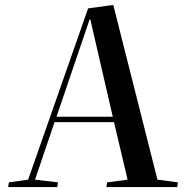

<svg xmlns="http://www.w3.org/2000/svg" viewBox="-20 -758 744 778"><path d="M439 -738 618 -30 701 -19 698 0H411L414 -19L497 -30L442 -263H201L122 -30L215 -19L212 0H13L16 -19L94 -30L337 -724ZM209 -285H437L346 -679H343Z"/></svg>

Font: Literata 72pt Medium
Style: Italic
Weight: 500
Italic angle: -2°
Designer: Latin by Veronika Burian and Jose Scaglione. Greek by Irene Vlachou. Cyrillic by Vera Evstafieva
Foundry: TypeTogether
Version: Version 3.002